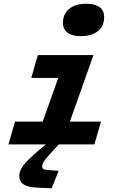

<svg xmlns="http://www.w3.org/2000/svg" viewBox="-20 -771 654 1025"><path d="M536 -680Q536 -632 503 -605Q470 -578 411 -578Q365 -578 340.5 -596.5Q316 -615 316 -649Q316 -696 349 -723.5Q382 -751 441 -751Q487 -751 511.5 -733Q536 -715 536 -680ZM25 0 60 -122H208L291 -355H147L182 -477H479L353 -122H519L484 0H294Q240 57 222.5 79.5Q205 102 205 118Q205 127 212.5 131.5Q220 136 239 137L293 141L256 234L184 231Q131 229 107 214Q83 199 83 167Q83 136 115 99.5Q147 63 225 0Z"/></svg>

Font: Intel One Mono
Style: Bold Italic
Weight: 700
Italic angle: -16°
Monospace: yes
Designer: Fred Shallcrass
Foundry: Frere-Jones Type LLC
Version: Version 1.400;hotconv 1.1.0;makeotfexe 2.6.0;FJTRelease1.4